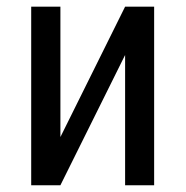

<svg xmlns="http://www.w3.org/2000/svg" viewBox="-20 -548 549 568"><path d="M350.1 -528.3H436V0H350.1V-385.3L158.7 0H72.3V-528.3H158.7V-142.6Z"/></svg>

Font: MAUL Condensed
Style: Condensed Regular
Weight: 400
Designer: MAUL
Version: Version 1.0; 2020; ttfautohint (v1.8.3)